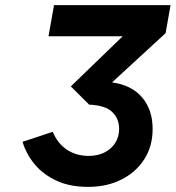

<svg xmlns="http://www.w3.org/2000/svg" viewBox="-20 -720 688 752"><path d="M325.6 12Q253.3 12 201 -12.4Q148.7 -36.8 115.6 -76.8Q82.6 -116.9 68.2 -164.6L186.6 -203.8Q205.8 -157.7 242.2 -133.6Q278.6 -109.4 327.8 -109.4Q362.7 -109.4 389.5 -123Q416.4 -136.5 431.5 -160.6Q446.6 -184.6 446.6 -215.6Q446.6 -255 419.8 -281.2Q392.9 -307.5 329 -310.2L257.4 -381.6L460.6 -578H170L191.6 -700H648L628.6 -590.2L418.8 -397.2Q495.3 -387 536.5 -338.6Q577.8 -290.2 577.8 -214.8Q577.8 -146.8 544.8 -95.8Q511.8 -44.7 454.8 -16.4Q397.8 12 325.6 12Z"/></svg>

Font: Overpass
Style: Italic
Weight: 400
Italic angle: -10°
Designer: Delve Withrington, Dave Bailey, Thomas Jockin
Foundry: Delve Fonts LLC
Version: Version 4.000